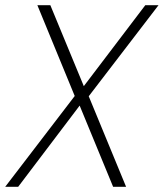

<svg xmlns="http://www.w3.org/2000/svg" viewBox="-22 -720 631 740"><path d="M-2 0 266 -350 122 -700H172L301 -388L538 -700H589L320 -349L464 0H414L285 -313L48 0Z"/></svg>

Font: DM Sans ExtraLight
Style: Italic
Weight: 250
Italic angle: -10°
Designer: Colophon Foundry, Jonny Pinhorn
Foundry: Colophon Foundry
Version: Version 4.004;gftools[0.9.30]